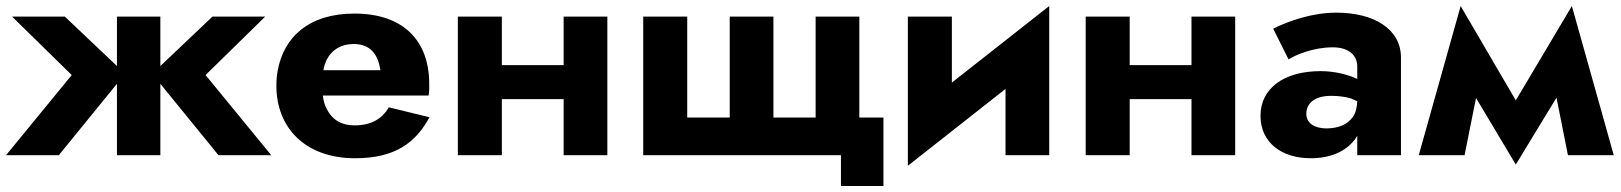

<svg xmlns="http://www.w3.org/2000/svg" viewBox="-20 -515 5379 637"><path d="M685 -460 512 -296V-460H368V-296L195 -460H20L218 -266L0 0H175L368 -237V0H512V-237L705 0H880L662 -266L860 -460Z M1270 -159C1248 -121 1212 -99 1156 -99C1116 -99 1083 -115 1064 -154C1057 -166 1053 -181 1051 -198H1402C1405 -214 1404 -229 1404 -237C1404 -382 1316 -470 1156 -470C1006 -470 921 -393 901 -279C898 -263 897 -247 897 -230C897 -92 992 10 1158 10C1292 10 1359 -42 1405 -126ZM1053 -282C1055 -295 1059 -306 1064 -317C1081 -350 1112 -369 1153 -369C1207 -369 1234 -337 1242 -282Z M1850 -460V-299H1645V-460H1499V0H1645V-186H1850V0H1995V-460Z M2546 -125V-460H2401V-125H2260V-460H2114V0H2770V102H2911V-125H2831V-460H2686V-125Z M3138 -460H2992V35L3316 -220V0H3461V-495L3138 -241Z M3933 -460V-299H3728V-460H3582V0H3728V-186H3933V0H4078V-460Z M4255 -318C4277 -332 4336 -358 4402 -358C4453 -358 4483 -333 4483 -294V-252C4483 -252 4483 -252 4483 -253C4451 -268 4408 -279 4361 -279C4240 -279 4162 -222 4162 -131C4162 -41 4233 10 4329 10C4393 10 4446 -12 4477 -55C4479 -58 4481 -61 4483 -65V0H4628V-324C4628 -419 4538 -473 4414 -473C4331 -473 4256 -445 4204 -420ZM4314 -137C4314 -174 4344 -197 4396 -197C4422 -197 4444 -194 4463 -188C4470 -185 4476 -182 4483 -179C4482 -158 4478 -141 4469 -128C4450 -100 4417 -89 4380 -89C4344 -89 4314 -105 4314 -137Z M5182 0H5334L5195 -495L5009 -182L4826 -495L4687 0H4839L4877 -190L5009 31L5144 -191Z"/></svg>

Font: Jost
Style: Bold
Weight: 700
Version: Version 3.710